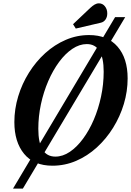

<svg xmlns="http://www.w3.org/2000/svg" viewBox="-20 -982 784 1150"><path d="M58 147.5 669.5 -879.5H730L117 147.5ZM434 -811 417.5 -837 521 -935Q534.5 -947.5 547 -954.8Q559.5 -962 572.5 -962Q594 -962 608.2 -944.5Q622.5 -927 622.5 -901.5Q622.5 -880 612 -865Q601.5 -850 584 -846ZM294 10.5Q183 10.5 124.5 -60.5Q66 -131.5 66 -250.5Q66 -329 89 -404.8Q112 -480.5 153.5 -546.8Q195 -613 251 -663.8Q307 -714.5 373.8 -743.2Q440.5 -772 513.5 -772Q624 -772 684.2 -702.5Q744.5 -633 744.5 -512.5Q744.5 -435 721.8 -359.2Q699 -283.5 657.5 -216.8Q616 -150 559.8 -98.8Q503.5 -47.5 436 -18.5Q368.5 10.5 294 10.5ZM311.5 -44Q356 -44 398.2 -72.5Q440.5 -101 477.2 -150.8Q514 -200.5 541.8 -265.2Q569.5 -330 585.2 -403.5Q601 -477 601 -552.5Q601 -718 500 -718Q456 -718 413.5 -689.5Q371 -661 334 -611Q297 -561 269 -496.2Q241 -431.5 225.2 -358.2Q209.5 -285 209.5 -210.5Q209.5 -44 311.5 -44Z"/></svg>

Font: Libre Caslon Condensed
Style: Italic
Weight: 400
Italic angle: -22.583°
Designer: Pablo Impallari, Rodrigo Fuenzalida, Katja Schimmel, Ertekin Erdin
Foundry: Pablo Impallari, Rodrigo Fuenzalida
Version: Version 2.000;gftools[0.9.33]